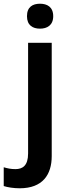

<svg xmlns="http://www.w3.org/2000/svg" viewBox="-73 -772 376 1032"><path d="M72 -685C72 -636 103 -618 142 -618C180 -618 213 -636 213 -685C213 -735 180 -752 142 -752C103 -752 72 -735 72 -685ZM33 240C156 240 205 167 205 67V-542H78V53C78 119 48 137 10 137C-15 137 -33 133 -53 127V228C-32 235 1 240 33 240Z"/></svg>

Font: Noto Sans Georgian SemiBold
Style: Regular
Weight: 600
Designer: Monotype Design Team, Akaki Razmadze
Foundry: Google LLC
Version: Version 2.005